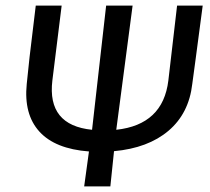

<svg xmlns="http://www.w3.org/2000/svg" viewBox="-20 -662 745 682"><path d="M279 0 296 -124Q176 -133 120 -194.5Q64 -256 75 -364L85 -459L107 -642H199L166 -376Q147 -217 307 -201L357 -642H451L393 -201Q559 -219 578 -376L609 -642H700L675 -453L663 -364Q651 -259 578.5 -197.5Q506 -136 385 -125L372 0Z"/></svg>

Font: Alegreya Sans SC Medium
Style: Italic
Weight: 500
Italic angle: -7°
Designer: Juan Pablo del Peral
Foundry: Huerta Tipografica
Version: Version 2.007